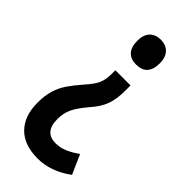

<svg xmlns="http://www.w3.org/2000/svg" viewBox="-237 -593 824 824"><g transform="rotate(45 175.0 -181.5)"><path d="M248 -284Q248 -234 235 -199Q222 -164 189 -127Q156 -88 142 -59.5Q128 -31 128 6Q128 85 196 85Q224 85 249.5 74Q275 63 303 43L342 131Q267 186 188 186Q105 186 61.5 141Q18 96 18 17Q18 -26 27.5 -58Q37 -90 56 -118Q75 -146 104 -179Q137 -216 146.5 -239.5Q156 -263 156 -296V-318H248ZM270 -474Q270 -398 201 -398Q169 -398 151 -417Q133 -436 133 -474Q133 -511 151.5 -530Q170 -549 201 -549Q233 -549 251.5 -529.5Q270 -510 270 -474Z"/></g></svg>

Font: Noto Sans Thai ExtCond SemBd
Style: Regular
Weight: 600
Width: 2
Designer: Monotype Design Team
Foundry: Monotype Imaging Inc.
Version: Version 2.002; ttfautohint (v1.8.4.7-5d5b)